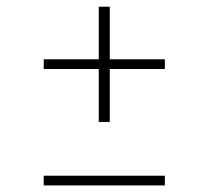

<svg xmlns="http://www.w3.org/2000/svg" viewBox="-20 -610 630 579"><path d="M311 -431.2H477.1V-401.9H311V-242.2H277.8V-401.9H111.8V-431.2H277.8V-589.8H311ZM111.8 -50.8V-80.1H477.1V-50.8Z"/></svg>

Font: BioRhyme ExtraLight
Style: Regular
Weight: 275
Designer: Aoife Mooney
Foundry: Aoife Mooney Type
Version: Version 1.500;PS 001.500;hotconv 1.0.88;makeotf.lib2.5.64775